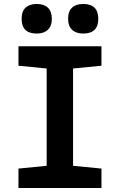

<svg xmlns="http://www.w3.org/2000/svg" viewBox="-20 -947 603 967"><path d="M73 0V-98L215 -112V-602L73 -616V-714H491V-616L348 -602V-112L491 -98V0ZM399 -778Q363 -778 343 -797Q323 -816 323 -852Q323 -890 343 -908.5Q363 -927 399 -927Q475 -927 475 -852Q475 -778 399 -778ZM165 -778Q89 -778 89 -852Q89 -890 109 -908.5Q129 -927 165 -927Q201 -927 221 -908.5Q241 -890 241 -852Q241 -816 221 -797Q201 -778 165 -778Z"/></svg>

Font: Noto Sans Mono SemiCondensed
Style: Bold
Weight: 700
Width: 4
Designer: Monotype Design Team
Foundry: Monotype Imaging Inc.
Version: Version 2.014